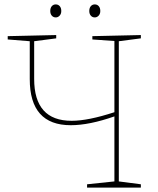

<svg xmlns="http://www.w3.org/2000/svg" viewBox="-20 -851 719 871"><path d="M619 -677 519 -664V-28L619 -15V0H375V-15L499 -28V-323Q385 -283 301 -283Q115 -283 115 -492V-664L15 -672V-687L235 -692V-677L135 -664V-493Q135 -303 305 -303Q380 -303 499 -342V-665L399 -672V-687L619 -692ZM208 -801Q208 -815 215 -823Q222 -831 233 -831Q244 -831 251 -823Q258 -815 258 -801Q258 -788 250.5 -780Q243 -772 233 -772Q222 -772 215 -780Q208 -788 208 -801ZM385 -801Q385 -815 392 -823Q399 -831 410 -831Q421 -831 428 -823Q435 -815 435 -801Q435 -788 427.5 -780Q420 -772 410 -772Q399 -772 392 -780Q385 -788 385 -801Z"/></svg>

Font: Bitter Pro Thin
Style: Regular
Weight: 250
Designer: Sol Matas, and Bitter project Authors
Foundry: Sol Matas
Version: Version 1.010